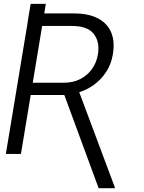

<svg xmlns="http://www.w3.org/2000/svg" viewBox="-20 -797 744 994"><path d="M122.1 -677.7 138.7 -776.9H217.3L200.7 -677.7ZM130.9 -727.5H361.8Q438 -727.5 486.8 -702.1Q535.6 -676.8 555.7 -628.9Q575.7 -581.1 564 -514.2Q555.7 -464.4 529.1 -423.8Q502.4 -383.3 462.2 -355Q421.9 -326.7 370.6 -314L348.1 -305.2H119.6L129.4 -368.7H311Q358.4 -368.7 395.5 -387.7Q432.6 -406.7 456.3 -439.9Q480 -473.1 486.8 -515.1Q497.6 -581.5 464.6 -622.3Q431.6 -663.1 351.1 -662.6H198.2L88.4 0H10.3ZM490.7 177.2 306.2 -323.7H388.7L574.7 173.3L574.2 177.2Z"/></svg>

Font: Inter Light
Style: Italic
Weight: 300
Italic angle: -9.3988°
Designer: Rasmus Andersson
Foundry: rsms
Version: Version 4.001;git-66647c0bb